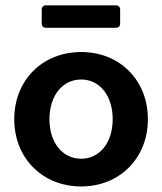

<svg xmlns="http://www.w3.org/2000/svg" viewBox="-20 -671 594 703"><path d="M132.8 -635.7V-585C132.8 -575.2 138.7 -569.3 148.4 -569.3H404.3C414.1 -569.3 419.9 -575.2 419.9 -585V-635.7C419.9 -645.5 414.1 -651.4 404.3 -651.4H148.4C138.7 -651.4 132.8 -645.5 132.8 -635.7ZM277.3 11.7C418 11.7 521.5 -91.8 521.5 -234.4C521.5 -377.9 418 -480.5 277.3 -480.5C135.7 -480.5 32.2 -377.9 32.2 -234.4C32.2 -91.8 135.7 11.7 277.3 11.7ZM277.3 -89.8C209 -89.8 161.1 -148.4 161.1 -234.4C161.1 -321.3 209 -379.9 277.3 -379.9C344.7 -379.9 392.6 -321.3 392.6 -234.4C392.6 -148.4 344.7 -89.8 277.3 -89.8Z"/></svg>

Font: Ed Sans Neue SemiBold
Style: Regular
Weight: 600
Designer: Stephen Hutchings
Version: Version 1.004;PS 001.004;hotconv 1.0.88;makeotf.lib2.5.64775